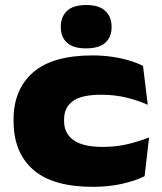

<svg xmlns="http://www.w3.org/2000/svg" viewBox="-20 -724 646 764"><path d="M350.5 19.5Q189.5 19.5 111.8 -49Q34 -117.5 34 -242V-248.5Q34 -368 111.5 -435.8Q189 -503.5 348.5 -503.5Q388 -503.5 424.8 -498.2Q461.5 -493 493.2 -483.5Q525 -474 549 -462L568 -307Q530 -324 483.8 -335.5Q437.5 -347 382.5 -347Q304 -347 269.5 -321.5Q235 -296 235 -249V-242Q235 -193.5 272.5 -166.5Q310 -139.5 388.5 -139.5Q441.5 -139.5 485.2 -149.8Q529 -160 573 -177L555.5 -23Q517.5 -4 464 7.8Q410.5 19.5 350.5 19.5ZM322.5 -531.5Q271 -531.5 246.5 -554.2Q222 -577 222 -615V-618.5Q222 -657 246.5 -680.5Q271 -704 322.5 -704Q374.5 -704 399.2 -680.5Q424 -657 424 -618.5V-615Q424 -577 399.2 -554.2Q374.5 -531.5 322.5 -531.5Z"/></svg>

Font: Anek Latin Expanded ExtraBold
Style: Regular
Weight: 800
Width: 7
Designer: Yesha Goshar
Foundry: Ek Type
Version: Version 1.003